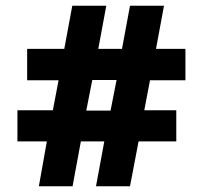

<svg xmlns="http://www.w3.org/2000/svg" viewBox="-20 -652 711 672"><path d="M144 -157 116 0H234L263 -157H345L316 0H435L465 -157H597V-266H485L505 -371H629V-481H526L554 -632H435L407 -481H324L352 -632H233L205 -481H75V-371H185L165 -266H41V-157ZM367 -265H282L303 -372H388Z"/></svg>

Font: Noto Sans Gurmukhi ExtraBold
Style: Regular
Weight: 800
Designer: Jelle Bosma - Monotype Design Team
Foundry: Monotype Imaging Inc.
Version: Version 2.004